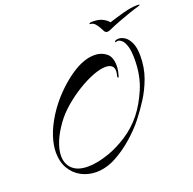

<svg xmlns="http://www.w3.org/2000/svg" viewBox="-146 -962 1150 1147"><g transform="rotate(-20 429.0 -388.0)"><path d="M276 39Q224 39 181 16Q138 -7 112.5 -50Q87 -93 87 -153Q87 -198 104.5 -252.5Q122 -307 160 -368Q198 -428 246.5 -478Q295 -528 344.5 -562.5Q394 -597 434 -610Q467 -622 502 -622Q544 -622 575 -598Q606 -574 606 -518Q606 -499 602 -480.5Q598 -462 595 -453Q594 -447 591 -447Q585 -447 587 -458Q589 -467 590.5 -474.5Q592 -482 592 -488Q592 -512 578 -522.5Q564 -533 540 -533Q506 -533 459 -515Q412 -497 360.5 -465.5Q309 -434 263 -394.5Q217 -355 186 -312Q147 -258 128 -210Q109 -162 109 -123Q109 -71 142.5 -40Q176 -9 240 -9Q269 -9 303 -15.5Q337 -22 377 -36Q436 -57 496.5 -96Q557 -135 605 -194Q650 -250 685 -331.5Q720 -413 720 -516Q720 -571 710.5 -600.5Q701 -630 687.5 -642Q674 -654 662 -654Q658 -654 652 -652Q651 -652 650.5 -651.5Q650 -651 649 -651Q646 -651 646 -654Q646 -659 653 -662Q661 -665 671 -665Q690 -665 710 -652Q730 -639 744.5 -608Q759 -577 759 -524Q759 -450 735.5 -385.5Q712 -321 677 -267Q642 -213 608 -170Q572 -124 517 -75.5Q462 -27 402 5Q371 22 338.5 30.5Q306 39 276 39ZM624 -726Q613 -726 606 -736Q602 -743 593.5 -759.5Q585 -776 572.5 -790Q560 -804 544 -804Q539 -804 539 -808Q539 -814 562 -814Q601 -814 625.5 -800.5Q650 -787 660 -773Q703 -787 754.5 -801Q806 -815 843 -815Q861 -815 858 -812Q858 -808 842 -804Q823 -799 786.5 -786.5Q750 -774 712 -759.5Q674 -745 648 -733Q634 -726 624 -726Z"/></g></svg>

Font: Arizonia
Style: Regular
Weight: 400
Designer: Robert E. Leuschke
Foundry: Robert E. Leuschke
Version: Version 1.010; ttfautohint (v1.8.4.7-5d5b)